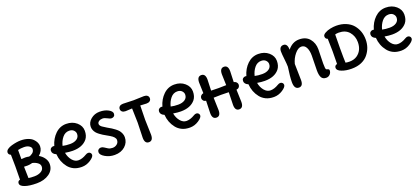

<svg xmlns="http://www.w3.org/2000/svg" viewBox="60 -2008 7136 3266"><g transform="rotate(-20 3628.0 -375.0)"><path d="M675 -221Q675 -113 584.5 -49Q494 15 358.5 15Q223 15 143.5 -13.5Q64 -42 64 -86Q64 -133 108 -141Q111 -241 111 -378.5Q111 -516 108 -592Q67 -611 67 -645Q67 -679 99.5 -702.5Q132 -726 179 -739Q273 -765 345 -765Q417 -765 473.5 -745.5Q530 -726 562 -694Q624 -632 624 -562Q624 -476 547 -411Q603 -380 639 -329Q675 -278 675 -221ZM253 -118Q291 -111 360.5 -111Q430 -111 481 -140.5Q532 -170 532 -227Q532 -269 490.5 -298Q449 -327 400 -337Q347 -323 311.5 -323Q276 -323 248 -325Q250 -151 253 -118ZM250 -627V-462Q288 -466 319.5 -466Q351 -466 388 -458Q419 -462 453.5 -489.5Q488 -517 488 -561Q488 -591 452.5 -615Q417 -639 357.5 -639Q298 -639 250 -627Z M1287 -542Q1287 -578 1258 -608Q1229 -638 1175 -638Q1104 -638 1054.5 -578Q1005 -518 985 -434Q1045 -420 1119.5 -420Q1194 -420 1240.5 -452Q1287 -484 1287 -542ZM930 -94Q848 -197 838 -337Q770 -364 770 -420Q770 -448 788.5 -465.5Q807 -483 834 -483Q842 -483 852 -480Q887 -604 971 -684.5Q1055 -765 1167.5 -765Q1280 -765 1354.5 -700.5Q1429 -636 1429 -546.5Q1429 -457 1384 -400Q1299 -296 1121 -296Q1062 -296 984 -309Q999 -225 1047 -168Q1095 -111 1157 -111Q1226 -111 1304 -158Q1330 -174 1352 -174Q1374 -174 1390 -159Q1406 -144 1406 -121Q1406 -82 1332 -33.5Q1258 15 1174 15Q1090 15 1029.5 -14.5Q969 -44 930 -94Z M2031 -213Q2031 -116 1958 -50.5Q1885 15 1769 15Q1676 15 1599 -29.5Q1522 -74 1522 -123Q1522 -150 1540.5 -167.5Q1559 -185 1586.5 -185Q1614 -185 1640.5 -166.5Q1667 -148 1698.5 -129.5Q1730 -111 1775.5 -111Q1821 -111 1855.5 -138.5Q1890 -166 1890 -213Q1890 -263 1804 -314Q1787 -324 1748.5 -346Q1710 -368 1690 -380Q1670 -392 1637.5 -416.5Q1605 -441 1588 -462Q1546 -514 1546 -574Q1546 -652 1613.5 -708.5Q1681 -765 1772.5 -765Q1864 -765 1929 -730Q1994 -695 1994 -651Q1994 -622 1976 -606Q1958 -590 1931 -590Q1904 -590 1861 -614.5Q1818 -639 1780.5 -639Q1743 -639 1715.5 -620.5Q1688 -602 1688 -574Q1688 -544 1726 -516Q1756 -494 1804.5 -466Q1853 -438 1874 -425.5Q1895 -413 1930.5 -386Q1966 -359 1984 -337Q2002 -315 2016.5 -282Q2031 -249 2031 -213Z M2195 -756 2385 -750 2575 -756Q2613 -756 2635.5 -738Q2658 -720 2658 -689Q2658 -658 2635.5 -640Q2613 -622 2575 -622L2462 -628Q2457 -496 2457 -370L2465 -98Q2465 10 2389 10Q2313 10 2313 -98L2321 -370Q2321 -452 2314 -628L2195 -622Q2157 -622 2134.5 -640Q2112 -658 2112 -689Q2112 -720 2134.5 -738Q2157 -756 2195 -756Z M3244 -542Q3244 -578 3215 -608Q3186 -638 3132 -638Q3061 -638 3011.5 -578Q2962 -518 2942 -434Q3002 -420 3076.5 -420Q3151 -420 3197.5 -452Q3244 -484 3244 -542ZM2887 -94Q2805 -197 2795 -337Q2727 -364 2727 -420Q2727 -448 2745.5 -465.5Q2764 -483 2791 -483Q2799 -483 2809 -480Q2844 -604 2928 -684.5Q3012 -765 3124.5 -765Q3237 -765 3311.5 -700.5Q3386 -636 3386 -546.5Q3386 -457 3341 -400Q3256 -296 3078 -296Q3019 -296 2941 -309Q2956 -225 3004 -168Q3052 -111 3114 -111Q3183 -111 3261 -158Q3287 -174 3309 -174Q3331 -174 3347 -159Q3363 -144 3363 -121Q3363 -82 3289 -33.5Q3215 15 3131 15Q3047 15 2986.5 -14.5Q2926 -44 2887 -94Z M3954 -453 3948 -651Q3948 -760 4023.5 -760Q4099 -760 4099 -651Q4099 -589 4092 -458Q4122 -452 4139.5 -433Q4157 -414 4157 -388Q4157 -362 4140 -343Q4123 -324 4092 -320L4099 -98Q4099 10 4023.5 10Q3948 10 3948 -98L3954 -325L3815 -328L3680 -325L3687 -98Q3687 10 3611 10Q3535 10 3535 -98L3542 -320Q3511 -324 3494.5 -343.5Q3478 -363 3478 -388.5Q3478 -414 3495.5 -433Q3513 -452 3542 -458L3536 -650Q3536 -759 3612 -759Q3688 -759 3688 -650Q3688 -586 3681 -453L3815 -450Q3883 -450 3954 -453Z M4764 -542Q4764 -578 4735 -608Q4706 -638 4652 -638Q4581 -638 4531.5 -578Q4482 -518 4462 -434Q4522 -420 4596.5 -420Q4671 -420 4717.5 -452Q4764 -484 4764 -542ZM4407 -94Q4325 -197 4315 -337Q4247 -364 4247 -420Q4247 -448 4265.5 -465.5Q4284 -483 4311 -483Q4319 -483 4329 -480Q4364 -604 4448 -684.5Q4532 -765 4644.5 -765Q4757 -765 4831.5 -700.5Q4906 -636 4906 -546.5Q4906 -457 4861 -400Q4776 -296 4598 -296Q4539 -296 4461 -309Q4476 -225 4524 -168Q4572 -111 4634 -111Q4703 -111 4781 -158Q4807 -174 4829 -174Q4851 -174 4867 -159Q4883 -144 4883 -121Q4883 -82 4809 -33.5Q4735 15 4651 15Q4567 15 4506.5 -14.5Q4446 -44 4407 -94Z M5489 -160 5494 -428Q5494 -520 5464 -576Q5434 -632 5376 -632Q5318 -632 5258 -559.5Q5198 -487 5174 -392L5180 -98Q5180 10 5105 10Q5021 10 5021 -117Q5021 -217 5047 -388Q5047 -435 5036 -531Q5025 -627 5025 -671.5Q5025 -716 5045 -739.5Q5065 -763 5101 -763Q5174 -763 5174 -650Q5261 -760 5383.5 -760Q5506 -760 5571 -681.5Q5636 -603 5636 -490L5630 -235Q5630 -140 5642 -128Q5649 -121 5663 -118Q5677 -115 5686 -109Q5695 -103 5695 -88Q5695 -46 5666.5 -17Q5638 12 5600 12Q5537 12 5513 -31.5Q5489 -75 5489 -160Z M5852 -375 5847 -603Q5806 -615 5806 -660Q5806 -690 5849.5 -715Q5893 -740 5949 -751.5Q6005 -763 6055 -763Q6153 -763 6230.5 -730Q6308 -697 6355 -642Q6450 -529 6450 -372Q6450 -221 6358 -108Q6313 -52 6237.5 -18.5Q6162 15 6058 15Q5954 15 5878 -15Q5802 -45 5802 -90Q5802 -135 5849 -146ZM6309 -376Q6309 -484 6243.5 -561Q6178 -638 6055 -638Q6021 -638 5991 -629Q5988 -568 5988 -379Q5988 -190 5992 -118Q6024 -111 6064 -111Q6145 -111 6202 -150Q6309 -225 6309 -376Z M7071 -542Q7071 -578 7042 -608Q7013 -638 6959 -638Q6888 -638 6838.5 -578Q6789 -518 6769 -434Q6829 -420 6903.5 -420Q6978 -420 7024.5 -452Q7071 -484 7071 -542ZM6714 -94Q6632 -197 6622 -337Q6554 -364 6554 -420Q6554 -448 6572.5 -465.5Q6591 -483 6618 -483Q6626 -483 6636 -480Q6671 -604 6755 -684.5Q6839 -765 6951.5 -765Q7064 -765 7138.5 -700.5Q7213 -636 7213 -546.5Q7213 -457 7168 -400Q7083 -296 6905 -296Q6846 -296 6768 -309Q6783 -225 6831 -168Q6879 -111 6941 -111Q7010 -111 7088 -158Q7114 -174 7136 -174Q7158 -174 7174 -159Q7190 -144 7190 -121Q7190 -82 7116 -33.5Q7042 15 6958 15Q6874 15 6813.5 -14.5Q6753 -44 6714 -94Z"/></g></svg>

Font: Delius Unicase
Style: Bold
Weight: 700
Designer: Natalia Raices
Foundry: Natalia Raices
Version: Version 1.001